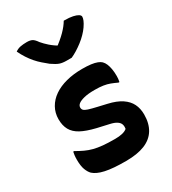

<svg xmlns="http://www.w3.org/2000/svg" viewBox="-201 -939 952 1060"><g transform="rotate(-30 275.0 -409.5)"><path d="M311 -632Q305 -632 298 -632Q291 -632 279 -632Q253 -632 235.5 -638Q218 -644 189 -664Q172 -678 154.5 -693Q137 -708 121 -726.5Q105 -745 91 -766.5Q77 -788 65 -813Q80 -824 98 -827.5Q116 -831 139 -831Q160 -831 172.5 -824.5Q185 -818 200 -796Q215 -778 236.5 -759Q258 -740 299 -715L244 -730H310L256 -713Q304 -748 332 -776.5Q360 -805 375 -831H381Q411 -831 432 -826.5Q453 -822 464 -815Q475 -808 475 -799Q475 -790 469.5 -776.5Q464 -763 451 -744Q440 -728 423.5 -711Q407 -694 387.5 -679Q368 -664 348.5 -652Q329 -640 311 -632ZM295 -124Q321 -124 340.5 -128.5Q360 -133 372 -143Q375 -160 370.5 -172.5Q366 -185 351.5 -194.5Q337 -204 310 -210L235 -227Q177 -241 143 -259.5Q109 -278 93.5 -306Q78 -334 78 -374Q78 -414 96.5 -447Q115 -480 148.5 -503Q182 -526 228 -538Q274 -550 330 -550Q362 -550 385 -547Q408 -544 423.5 -538Q439 -532 447 -524Q457 -514 463 -499.5Q469 -485 472.5 -465.5Q476 -446 476 -420Q476 -411 475 -402Q474 -393 472 -384H466Q445 -394 426.5 -401Q408 -408 385.5 -411.5Q363 -415 331 -415Q290 -415 264 -408.5Q238 -402 226 -392.5Q214 -383 214 -370Q214 -360 220.5 -353Q227 -346 245.5 -340Q264 -334 299 -326L355 -313Q408 -301 440 -279.5Q472 -258 486.5 -228.5Q501 -199 501 -161Q501 -104 477 -65Q453 -26 405.5 -7Q358 12 286 12Q245 12 212.5 9.5Q180 7 155 1.5Q130 -4 113 -12Q96 -20 85 -30Q72 -43 63 -66.5Q54 -90 54 -131Q54 -146 55.5 -158Q57 -170 59 -179H65Q91 -164 113.5 -153.5Q136 -143 161 -136.5Q186 -130 218 -127Q250 -124 295 -124Z"/></g></svg>

Font: Recursive Casual
Style: Bold
Weight: 700
Version: Version 1.085